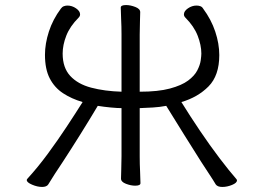

<svg xmlns="http://www.w3.org/2000/svg" viewBox="-20 -725 1040 760"><path d="M461 -297Q445 -297 418.5 -299.5Q392 -302 367 -306Q333 -249 297 -191.5Q261 -134 229 -85Q213 -61 197 -36.5Q181 -12 171 5Q168 10 161.5 12.5Q155 15 147 15Q128 15 107 6Q86 -3 86 -12Q86 -15 88 -17Q130 -63 169 -116Q208 -169 243 -222Q278 -275 307 -321Q263 -334 229.5 -356Q196 -378 177 -414.5Q158 -451 158 -508Q158 -552 173.5 -600Q189 -648 221 -691Q226 -698 233 -700.5Q240 -703 247 -703Q265 -703 281 -692Q297 -681 297 -668Q297 -661 291 -655Q257 -621 242.5 -584Q228 -547 228 -513Q228 -457 258 -424.5Q288 -392 341 -378Q394 -364 461 -362V-589Q461 -620 459.5 -649Q458 -678 458 -695Q458 -705 479 -705Q496 -705 515.5 -697.5Q535 -690 535 -677Q535 -665 534 -639.5Q533 -614 533 -588V-362Q606 -362 652.5 -374.5Q699 -387 724.5 -406Q750 -425 761 -446.5Q772 -468 774.5 -486Q777 -504 777 -513Q777 -546 762.5 -583.5Q748 -621 714 -655Q708 -661 708 -668Q708 -681 724 -692Q740 -703 758 -703Q766 -703 773 -700.5Q780 -698 784 -691Q816 -648 832 -600Q848 -552 848 -507Q848 -426 805.5 -383Q763 -340 698 -321Q732 -266 771.5 -207.5Q811 -149 849 -99Q887 -49 915 -17Q918 -14 918 -11Q918 -1 898.5 7Q879 15 860 15Q841 15 834 5Q824 -12 808 -36Q792 -60 776 -85Q745 -134 709 -191.5Q673 -249 638 -306Q611 -301 585 -299.5Q559 -298 533 -297V-106Q533 -75 534.5 -46Q536 -17 536 0Q536 10 515 10Q498 10 478.5 2.5Q459 -5 459 -18Q459 -30 460 -55.5Q461 -81 461 -107Z"/></svg>

Font: Moon Stars Kai T
Style: Regular
Weight: 400
Designer: GuiWonder
Version: Version 1.101